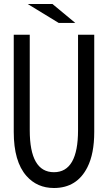

<svg xmlns="http://www.w3.org/2000/svg" viewBox="-20 -899 540 961"><path d="M242.7 -878.9 356.9 -784.2H273.9L118.7 -878.9ZM48.8 -725.1H128.9V-247.1Q128.9 -37.1 250 -37.1Q370.6 -37.1 370.6 -247.1V-725.1H451.7V-238.8Q451.7 -129.4 417.5 -62Q365.2 42 250 42Q165.5 42 112.3 -18.6Q48.8 -90.3 48.8 -238.8Z"/></svg>

Font: BIZ UDGothic
Style: Regular
Weight: 400
Monospace: yes
Designer: TypeBank Co., Ltd.
Foundry: Morisawa Inc.
Version: Version 1.05